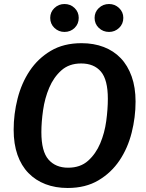

<svg xmlns="http://www.w3.org/2000/svg" viewBox="-20 -921 729 956"><path d="M655 -415Q655 -337 635.5 -260Q616 -183 575 -122Q534 -61 470 -23Q406 15 317 15Q256 15 206.5 -4Q157 -23 121.5 -59.5Q86 -96 67 -150Q48 -204 48 -275Q48 -353 67.5 -430Q87 -507 128 -568.5Q169 -630 233 -668Q297 -706 386 -706Q447 -706 496.5 -687Q546 -668 581 -631.5Q616 -595 635.5 -540.5Q655 -486 655 -415ZM319 -86Q380 -86 418.5 -120.5Q457 -155 479 -207Q501 -259 509 -318.5Q517 -378 517 -429Q517 -524 482.5 -564.5Q448 -605 384 -605Q324 -605 285.5 -570.5Q247 -536 225 -484Q203 -432 194.5 -372.5Q186 -313 186 -263Q186 -167 221.5 -126.5Q257 -86 319 -86ZM301 -762Q272 -762 251 -782Q230 -802 230 -832Q230 -861 251 -881Q272 -901 301 -901Q331 -901 351.5 -881Q372 -861 372 -832Q372 -802 351.5 -782Q331 -762 301 -762ZM523 -762Q493 -762 472 -782Q451 -802 451 -832Q451 -861 472 -881Q493 -901 523 -901Q552 -901 573 -881Q594 -861 594 -832Q594 -802 573 -782Q552 -762 523 -762Z"/></svg>

Font: Xgbmvzvtohvqztyvzapvmeyoton
Style: Regular
Weight: 500
Italic angle: -8°
Designer: Carrois Corporate & Edenspiekermann
Foundry: Carrois Corporate GbR & Edenspiekermann AG
Version: Version 2.001